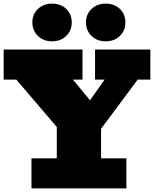

<svg xmlns="http://www.w3.org/2000/svg" viewBox="-20 -1055 884 1075"><path d="M156.2 0V-168.5H297.9V-344.2L71.3 -609.4H0.5V-777.8H441.9V-609.4H388.2L483.9 -493.7L565.9 -609.4H512.2V-777.8H821.8V-609.4H751L545.9 -334V-168.5H687.5V0ZM572.3 -823.7Q522.9 -823.7 492.2 -854Q461.4 -884.3 461.4 -929.7Q461.4 -975.1 492.7 -1004.9Q523.9 -1034.7 571.8 -1034.7Q620.6 -1034.7 651.4 -1004.9Q682.1 -975.1 682.1 -928.7Q682.1 -884.3 651.4 -854Q620.6 -823.7 572.3 -823.7ZM272 -823.7Q222.7 -823.7 191.9 -854.2Q161.1 -884.8 161.1 -930.2Q161.1 -975.1 192.4 -1004.9Q223.6 -1034.7 271.5 -1034.7Q320.3 -1034.7 351.1 -1004.9Q381.8 -975.1 381.8 -929.2Q381.8 -884.8 351.1 -854.2Q320.3 -823.7 272 -823.7Z"/></svg>

Font: Bevan
Style: Regular
Weight: 400
Designer: Vernon Adams
Foundry: Vernon Adams
Version: Version 2.100; ttfautohint (v1.8.3)